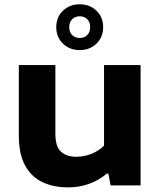

<svg xmlns="http://www.w3.org/2000/svg" viewBox="-20 -842 730 872"><path d="M288.5 9Q222.5 9 172.2 -15Q122 -39 93.8 -90.8Q65.5 -142.5 65.5 -225.5V-546.5H231.5V-234.5Q231.5 -175.5 257.2 -152.8Q283 -130 326.5 -130Q360.5 -130 394.2 -143Q428 -156 452.5 -180.5V-546.5H618.5V0H482.5L472 -53.5H465.5Q390 9 288.5 9ZM342 -614.5Q296 -614.5 265.8 -644Q235.5 -673.5 235.5 -718.5Q235.5 -764 265.8 -793.2Q296 -822.5 342 -822.5Q388 -822.5 418.2 -793.2Q448.5 -764 448.5 -718.5Q448.5 -673.5 418.2 -644Q388 -614.5 342 -614.5ZM342 -669.5Q363 -669.5 376.2 -682.8Q389.5 -696 389.5 -718.5Q389.5 -741.5 376.2 -754.8Q363 -768 342 -768Q321 -768 307.8 -754.8Q294.5 -741.5 294.5 -718.5Q294.5 -696 307.8 -682.8Q321 -669.5 342 -669.5Z"/></svg>

Font: Encode Sans Expanded
Style: Bold
Weight: 700
Width: 7
Designer: Multiple Designers
Foundry: Impallari Type
Version: Version 3.000; ttfautohint (v1.8.3) -l 8 -r 50 -G 200 -x 14 